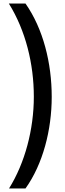

<svg xmlns="http://www.w3.org/2000/svg" viewBox="-20 -871 369 1084"><path d="M272 -324C272 -515 224 -708 124 -851H30C125 -698 171 -510 171 -325C171 -141 121 49 31 193H124C222 56 272 -137 272 -324Z"/></svg>

Font: Noto Sans Tamil UI Medium
Style: Regular
Weight: 500
Designer: Jelle Bosma - Monotype Design Team
Foundry: Monotype Imaging Inc.
Version: Version 2.004